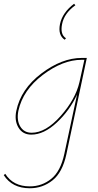

<svg xmlns="http://www.w3.org/2000/svg" viewBox="-52 -715 524 1024"><path d="M293 -503Q256 -528 268 -587Q281 -648 343 -695L350 -687Q290 -644 279 -586Q268 -531 300 -511ZM384 -406H411L302 108Q281 205 228 247Q175 289 107 289Q13 289 -32 219L-24 212Q18 279 107 279Q171 279 221 239Q271 199 291 106L359 -211Q320 -126 251 -61.5Q182 3 115 3Q69 3 46.5 -34.5Q24 -72 35 -124Q59 -240 168.5 -323Q278 -406 384 -406ZM117 -7Q192 -7 271.5 -96.5Q351 -186 372 -278L398 -396H383Q283 -396 176.5 -315.5Q70 -235 46 -124Q36 -74 56 -40.5Q76 -7 117 -7Z"/></svg>

Font: EauTestInfant Hairline
Style: Italic
Weight: 250
Italic angle: -12°
Designer: Christian Thalmann (Catharsis Fonts)
Version: Version 0.001;PS 000.001;hotconv 1.0.88;makeotf.lib2.5.64775